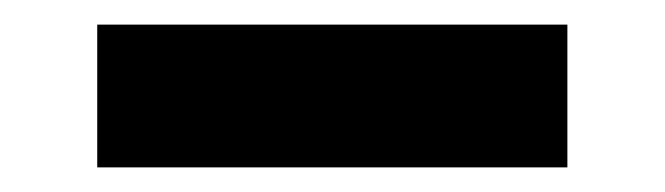

<svg xmlns="http://www.w3.org/2000/svg" viewBox="-20 -764 540 156"><path d="M59 -744H441V-628H59Z"/></svg>

Font: Roboto Serif ExtraBold
Style: Regular
Weight: 800
Designer: Greg Gazdowicz
Foundry: Commercial Type
Version: Version 1.008